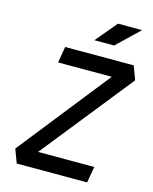

<svg xmlns="http://www.w3.org/2000/svg" viewBox="-130 -979 846 1064"><g transform="rotate(15 293.0 -447.0)"><path d="M70.8 0 41.5 -78.1 455.1 -600.6H147L163.1 -693.4H556.2L585.4 -615.2L168.5 -92.8H490.7L474.6 0ZM309.6 -771.5 412.1 -894H550.8L422.9 -771.5Z"/></g></svg>

Font: Cascadia Mono
Style: Italic
Weight: 400
Italic angle: -10°
Monospace: yes
Designer: Aaron Bell
Foundry: Saja Typeworks
Version: Version 2404.023; ttfautohint (v1.8.4)